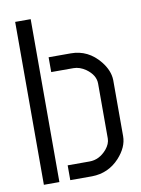

<svg xmlns="http://www.w3.org/2000/svg" viewBox="-80 -743 588 798"><g transform="rotate(-10 214.5 -344.0)"><path d="M40 0V-687.5H105.5V0ZM151.4 0V-62.5H244.1Q285.2 -62.5 316.4 -98.6Q335 -121.1 335 -143.6V-375Q335 -411.1 296.9 -438.5Q271.5 -456.1 245.1 -456.1H151.4V-518.6H245.1Q318.4 -518.6 367.2 -458Q398.4 -418.9 399.4 -378.9V-141.6Q399.4 -95.7 359.4 -51.8Q312.5 -1 243.2 0Z"/></g></svg>

Font: Post No Bills Colombo Medium
Style: Regular
Weight: 500
Designer: Kosala Senevirathne, Siva Puranthara, Lasantha Premarathna, Tharique Azeez
Foundry: Mooniak
Version: Version 1.220 ; ttfautohint (v1.6)